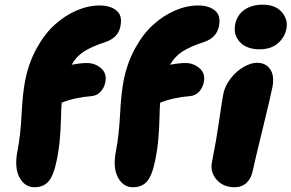

<svg xmlns="http://www.w3.org/2000/svg" viewBox="-20 -783 1234 813"><path d="M1079.1 -574.2Q1024.4 -574.2 995.6 -605.2Q966.8 -636.2 976.1 -681.2Q984.4 -720.7 1015.6 -741.9Q1046.9 -763.2 1091.8 -763.2Q1147 -763.2 1173.6 -731.4Q1200.2 -699.7 1192.9 -662.1Q1186.5 -626 1157.2 -600.1Q1127.9 -574.2 1079.1 -574.2ZM126 9.8Q84.5 9.8 62.3 -32Q40 -73.7 54.2 -145Q66.9 -210 71.5 -300.3Q76.2 -390.6 86.9 -443.8Q101.6 -517.1 135 -578.1Q168.5 -639.2 211.7 -678.2Q254.9 -717.3 304.2 -738.5Q353.5 -759.8 401.9 -759.8Q447.3 -759.8 473.1 -738.5Q499 -717.3 490.2 -672.9Q481 -624 429.2 -606Q366.7 -585.4 334.5 -564.2Q302.2 -543 283.2 -508.8Q320.8 -516.1 348.1 -516.1Q382.8 -516.1 408.2 -493.9Q433.6 -471.7 425.8 -434.1Q420.9 -410.6 405.8 -394.3Q390.6 -377.9 367.2 -376Q295.4 -370.1 241.2 -348.1Q239.3 -327.6 238.3 -284.2Q237.3 -240.7 233.6 -196.5Q230 -152.3 220.2 -104Q207 -39.1 185.3 -14.6Q163.6 9.8 126 9.8ZM543 9.8Q501.5 9.8 479.2 -32Q457 -73.7 471.2 -145Q483.9 -210 488.5 -300.3Q493.2 -390.6 503.9 -443.8Q518.6 -517.1 552 -578.1Q585.4 -639.2 628.7 -678.2Q671.9 -717.3 721.2 -738.5Q770.5 -759.8 818.8 -759.8Q864.3 -759.8 890.1 -738.5Q916 -717.3 907.2 -672.9Q897.9 -624 846.2 -606Q783.7 -585.4 751.5 -564.2Q719.2 -543 700.2 -508.8Q737.8 -516.1 765.1 -516.1Q799.8 -516.1 825.2 -493.9Q850.6 -471.7 842.8 -434.1Q837.9 -410.6 822.8 -394.3Q807.6 -377.9 784.2 -376Q712.4 -370.1 658.2 -348.1Q656.2 -327.6 655.3 -284.2Q654.3 -240.7 650.6 -196.5Q647 -152.3 637.2 -104Q624 -39.1 602.3 -14.6Q580.6 9.8 543 9.8ZM973.1 9.8Q924.8 9.8 896.7 -22.7Q868.7 -55.2 877.9 -98.1Q896 -188.5 908 -272.5Q919.9 -356.4 925.8 -386.2Q932.6 -419.4 956.3 -450.2Q980 -481 1010.7 -499Q1041.5 -517.1 1068.8 -517.1Q1105 -517.1 1123.8 -490.2Q1142.6 -463.4 1133.8 -415Q1127.4 -381.3 1092.3 -237.5Q1057.1 -93.8 1050.8 -62Q1043.9 -27.8 1024.2 -9Q1004.4 9.8 973.1 9.8Z"/></svg>

Font: Shantell Sans Normal
Style: Italic
Weight: 800
Italic angle: -11.31°
Designer: Stephen Nixon, Anya Danilova, Shantell Martin
Foundry: Arrow Type
Version: Version 1.006;[559af2be0]